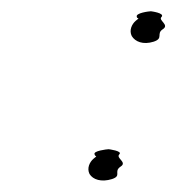

<svg xmlns="http://www.w3.org/2000/svg" viewBox="-20 -572 313 341"><path d="M146 -290C139 -284 134 -273 139 -263C145 -253 160 -248 179 -254C197 -260 181 -267 194 -276C207 -284 185 -291 192 -298C198 -304 173 -307 173 -307C170 -307 145 -304 148 -298C148 -296 150 -295 151 -294C150 -293 148 -292 146 -290ZM221 -535C214 -529 209 -518 214 -508C220 -498 234 -492 253 -498C271 -504 257 -512 269 -520C282 -528 260 -536 267 -542C273 -549 248 -552 248 -552C245 -552 220 -549 223 -542C223 -540 225 -540 226 -539C225 -538 223 -537 221 -535ZM248 -552Z"/></svg>

Font: bitstorm
Style: exextobl
Weight: 400
Version: Version 0.2